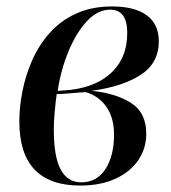

<svg xmlns="http://www.w3.org/2000/svg" viewBox="-20 -566 532 596"><path d="M229 10Q40 10 40 -189Q40 -233 49.5 -282Q59 -331 79.5 -378Q100 -425 133.5 -463Q167 -501 215.5 -523.5Q264 -546 328 -546Q398 -546 435.5 -518.5Q473 -491 473 -438Q473 -370 416.5 -333.5Q360 -297 264 -284Q338 -277 386 -247Q434 -217 434 -151Q434 -105 409 -68.5Q384 -32 338 -11Q292 10 229 10ZM175 -285Q269 -290 322 -337Q375 -384 375 -464Q375 -536 322 -536Q283 -536 250 -500.5Q217 -465 193 -407.5Q169 -350 159 -284ZM232 0Q281 0 307.5 -41.5Q334 -83 334 -148Q334 -200 310.5 -234Q287 -268 246 -280Q239 -280 222.5 -278.5Q206 -277 187.5 -275.5Q169 -274 156 -274Q153 -253 150 -221Q147 -189 147 -165Q147 -79 168.5 -39.5Q190 0 232 0Z"/></svg>

Font: Noto Serif Display SemiCondensed Medium
Style: Italic
Weight: 500
Width: 4
Italic angle: -12°
Designer: Monotype Design Team
Foundry: Monotype Imaging Inc.
Version: Version 2.009